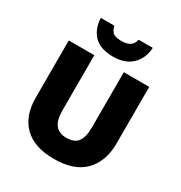

<svg xmlns="http://www.w3.org/2000/svg" viewBox="-216 -1100 1189 1263"><g transform="rotate(30 378.5 -469.0)"><path d="M684 -284Q684 -149 607.5 -69.5Q531 10 376 10Q228 10 150.5 -65.5Q73 -141 73 -280V-714H267V-295Q267 -219 295.5 -185Q324 -151 379 -151Q438 -151 464.5 -185.5Q491 -220 491 -296V-714H684ZM576 -948Q571 -866 519.5 -816.5Q468 -767 377 -767Q282 -767 233.5 -815.5Q185 -864 181 -948H284Q295 -906 315.5 -895Q336 -884 377 -884Q409 -884 434 -896.5Q459 -909 469 -948Z"/></g></svg>

Font: Noto Sans Bengali UI Black
Style: Regular
Weight: 900
Designer: Jelle Bosma - Monotype Design Team
Foundry: Monotype Imaging Inc.
Version: Version 2.003; ttfautohint (v1.8.4.7-5d5b)